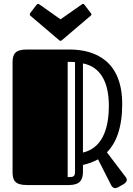

<svg xmlns="http://www.w3.org/2000/svg" viewBox="-20 -957 686 993"><path d="M555 1C561 12 568 16 576 16C581 16 586 14 590 12L620 -5C627 -10 636 -17 636 -27C636 -31 634 -35 631 -40L533 -169C580 -217 612 -294 612 -419C612 -637 479 -701 338 -701H120C58 -701 45 -678 45 -633V-68C45 -23 58 0 120 0H336C393 0 409 -26 409 -68V-104C436 -110 462 -119 487 -133ZM543 -410C543 -281 503 -190 409 -168V-629C503 -611 543 -527 543 -410ZM368 -72C368 -43 361 -41 330 -41V-637C339 -637 354 -637 368 -636ZM293 -857 184 -934C181 -935 179 -937 177 -937C175 -937 172 -936 169 -932L136 -889C135 -887 134 -884 134 -882C134 -880 135 -877 138 -875L286 -749C288 -747 290 -746 293 -746C297 -746 298 -747 300 -749L448 -875C451 -877 453 -880 453 -882C453 -884 452 -887 450 -889L417 -932C414 -936 412 -937 409 -937C407 -937 405 -935 403 -934Z"/></svg>

Font: Fascinate Inline
Style: Regular
Weight: 900
Designer: Astigmatic (AOETI)
Foundry: Astigmatic (AOETI)
Version: Version 1.000